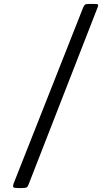

<svg xmlns="http://www.w3.org/2000/svg" viewBox="-20 -800 560 970"><path d="M429 -780H457Q472.5 -780 475 -777Q477.5 -774 473.5 -763.5L124 133Q120 144 114 147Q108 150 92 150H70.5Q51 150 47.5 145.5Q44 141 48.5 128L400.5 -763Q405 -773 409.5 -776.5Q414 -780 429 -780Z"/></svg>

Font: Besley* Condensed Medium
Style: Regular
Weight: 500
Width: 3
Designer: Owen Earl
Foundry: indestructible type*
Version: Version 3.000; ttfautohint (v1.8.3)